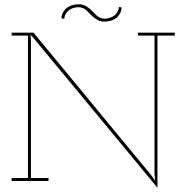

<svg xmlns="http://www.w3.org/2000/svg" viewBox="-20 -854 845 906"><path d="M723 -686V32L142 -670L124 -690L126 -664V-14H209V0H35V-14H112V-686H35V-700H138L693 -28L712 -2L709 -34V-686H631V-700H805V-686ZM526 -767Q514 -759 500 -755.5Q486 -752 472 -752Q452 -752 435.5 -762.5Q419 -773 403 -790Q387 -808 375 -814Q363 -820 349 -820Q341 -820 330.5 -817.5Q320 -815 310 -809Q300 -803 292.5 -792.5Q285 -782 283 -765L270 -767Q271 -785 279 -798Q287 -811 298.5 -819Q310 -827 324 -830.5Q338 -834 352 -834Q372 -834 388.5 -823.5Q405 -813 421 -796Q437 -778 449 -772Q461 -766 475 -766Q483 -766 493.5 -768.5Q504 -771 514 -777Q524 -783 531.5 -793.5Q539 -804 541 -821L554 -819Q553 -801 545 -788Q537 -775 526 -767Z"/></svg>

Font: Josefin Slab Thin
Style: Regular
Weight: 100
Designer: Santiago Orozco
Foundry: Typemade
Version: Version 2.000